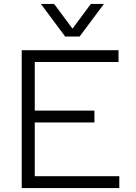

<svg xmlns="http://www.w3.org/2000/svg" viewBox="-20 -952 690 972"><path d="M90 0V-698H580V-638H156V-392H458V-332H156V-60H584V0ZM187 -932H254L347 -807L440 -932H506L383 -767H310Z"/></svg>

Font: Azeret Mono ExtraLight
Style: Regular
Weight: 250
Designer: Martin Vácha
Foundry: Displaay
Version: Version 1.002